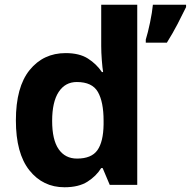

<svg xmlns="http://www.w3.org/2000/svg" viewBox="-20 -780 805 810"><path d="M252 10Q161 10 104 -61.5Q47 -133 47 -272Q47 -413 105 -484.5Q163 -556 257 -556Q315 -556 351 -533Q387 -510 410 -476H415Q412 -494 409.5 -526.5Q407 -559 407 -586V-760H559V0H443L413 -71H407Q386 -37 349 -13.5Q312 10 252 10ZM305 -111Q366 -111 391 -146.5Q416 -182 417 -255V-271Q417 -350 393 -392Q369 -434 304 -434Q255 -434 227.5 -392Q200 -350 200 -270Q200 -190 227.5 -150.5Q255 -111 305 -111ZM765 -750Q749 -717 729 -678.5Q709 -640 684 -600H595V-613Q604 -642 613 -685Q622 -728 625 -760H765Z"/></svg>

Font: Noto Sans Cherokee
Style: Bold
Weight: 700
Designer: Monotype Design Team
Foundry: Monotype Imaging Inc.
Version: Version 2.001; ttfautohint (v1.8.4.7-5d5b)